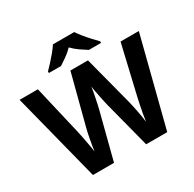

<svg xmlns="http://www.w3.org/2000/svg" viewBox="-196 -1140 1358 1347"><g transform="rotate(-30 483.0 -467.0)"><path d="M966.2 -714 784.1 0H613.4L515.7 -376.5Q512.6 -387.7 508.1 -409.7Q503.6 -431.7 498.1 -457.6Q492.6 -483.5 488.6 -506.8Q484.6 -530.2 482.6 -543.1Q481.6 -530.2 477.2 -506.8Q472.7 -483.5 467.7 -458.1Q462.7 -432.7 457.7 -410.2Q452.7 -387.7 449.6 -375.5L353 0H182.3L0.2 -714H148.3L239.6 -323.2Q243.7 -306.1 248.7 -281.7Q253.7 -257.2 258.6 -230.8Q263.6 -204.4 268.1 -179.5Q272.6 -154.5 274.6 -136.5Q276.6 -155.5 280.6 -180Q284.6 -204.4 289.6 -229.9Q294.6 -255.3 299.1 -277.8Q303.7 -300.3 307.7 -313.5L412 -714H554.2L658.7 -313.4Q661.7 -300.3 666.8 -277.8Q671.8 -255.2 676.8 -229.3Q681.8 -203.4 685.8 -178.9Q689.8 -154.5 691.8 -136.5Q694.8 -161.5 700.8 -195.9Q706.7 -230.3 714.2 -265.2Q721.7 -300.1 726.8 -323.3L818.1 -714ZM570 -934.2Q584 -912.2 606.5 -884.7Q629 -857.2 653 -831.2Q677 -805.1 695 -787.1V-774.2H596.6Q570.6 -790.2 539.6 -811.7Q508.7 -833.2 482.7 -860.2Q456.7 -833.2 426.7 -812.2Q396.8 -791.2 370.8 -774.2H272.4V-787.1Q291.4 -806.1 314.9 -831.7Q338.4 -857.2 360.9 -884.7Q383.4 -912.2 397.4 -934.2Z"/></g></svg>

Font: Noto Sans Hebrew
Style: Regular
Weight: 400
Designer: Monotype Design Team
Foundry: Monotype Imaging Inc.
Version: Version 2.003;January 10, 2023;FontCreator 14.0.0.2877 64-bi